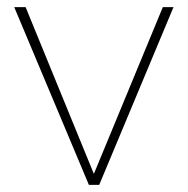

<svg xmlns="http://www.w3.org/2000/svg" viewBox="-20 -520 528 540"><path d="M468 -500 259 0H232H230L20 -500H52L244 -31L438 -500Z"/></svg>

Font: Work Sans ExtraLight
Style: Regular
Weight: 280
Designer: Wei Huang
Foundry: Wei Huang
Version: Version 1.500